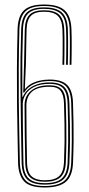

<svg xmlns="http://www.w3.org/2000/svg" viewBox="-20 -825 394 852"><path d="M178 7Q111.8 7 86.6 -20.6Q61.5 -48.2 60.2 -103.2Q59.2 -155 57.9 -219.2Q56.5 -283.5 55.6 -358.5Q54.8 -433.5 55.1 -518Q55.5 -602.5 58 -695Q59 -734.2 71.2 -758.5Q83.5 -782.8 108.9 -793.9Q134.2 -805 175 -805Q217 -805 243.4 -794Q269.8 -783 282.6 -759Q295.5 -735 297 -696Q297.8 -677.8 298 -657.5Q298.2 -637.2 298.1 -616.5Q298 -595.8 297.8 -575.8Q297.5 -555.8 297 -537.5H289Q289.5 -558 289.8 -578.1Q290 -598.2 290.1 -618.1Q290.2 -638 290 -657.5Q289.8 -677 289 -695.8Q287.8 -732.8 275.5 -755.2Q263.2 -777.8 238.6 -788.1Q214 -798.5 175 -798.5Q137 -798.5 113.4 -788Q89.8 -777.5 78.4 -754.8Q67 -732 66 -694.8Q63.8 -606.2 63.2 -526Q62.8 -445.8 63.5 -372.4Q64.2 -299 65.6 -232Q67 -165 68.2 -103Q69.5 -51.2 93 -25.4Q116.5 0.5 178 0.5Q239.2 0.5 266.6 -23.8Q294 -48 296 -103.2Q298.2 -158.2 298.6 -198.9Q299 -239.5 298.2 -278.2Q297.5 -317 296 -366.8Q294.8 -418 273.2 -441.8Q251.8 -465.5 200 -465.5Q180.2 -465.5 163 -462.2Q145.8 -459 131.4 -452.5Q117 -446 105.9 -436.4Q94.8 -426.8 87 -414H83L87 -551.2Q87.2 -557.2 87.5 -575.1Q87.8 -593 88.4 -622.8Q89 -652.5 90 -694.2Q91.2 -739.8 111 -759.6Q130.8 -779.5 175 -779.5Q221.2 -779.5 242.2 -759.9Q263.2 -740.2 265 -694.8Q265.8 -676 266 -656.1Q266.2 -636.2 266.1 -615.9Q266 -595.5 265.8 -575.8Q265.5 -556 265 -537.5H257Q257.5 -559 257.8 -580.1Q258 -601.2 258.1 -621.4Q258.2 -641.5 258 -660Q257.8 -678.5 257 -695Q255.2 -736.8 236.2 -754.9Q217.2 -773 175 -773Q135 -773 117.1 -754.8Q99.2 -736.5 98 -694.2Q97 -653 96.4 -620.8Q95.8 -588.5 95.5 -568Q95.2 -547.5 95 -541.2L90.2 -430.8H92.2Q102.2 -444 118.5 -453.1Q134.8 -462.2 155.6 -467.1Q176.5 -472 200 -472Q254.5 -472 278.5 -447.6Q302.5 -423.2 304 -367Q305.5 -316.8 306.2 -277.9Q307 -239 306.6 -198.6Q306.2 -158.2 304 -103Q301.8 -44.2 272.6 -18.6Q243.5 7 178 7ZM178 -5.8Q125.5 -5.8 101.4 -28.2Q77.2 -50.8 76 -104.2Q75.5 -130.2 74.6 -173.6Q73.8 -217 73 -269.9Q72.2 -322.8 71.5 -377.9Q70.8 -433 70.6 -483.4Q70.5 -533.8 71 -571.2Q71.2 -577.2 71.5 -590.2Q71.8 -603.2 72.4 -628.2Q73 -653.2 74 -694.8Q75 -729.5 85.5 -751Q96 -772.5 118 -782.4Q140 -792.2 175 -792.2Q229.8 -792.2 254.4 -769.8Q279 -747.2 281 -695.5Q282 -671 282.1 -643.6Q282.2 -616.2 281.9 -589.1Q281.5 -562 281 -537.5H273Q273.5 -558.2 273.8 -579.4Q274 -600.5 274.1 -621Q274.2 -641.5 274 -660.5Q273.8 -679.5 273 -695.5Q271.2 -746 247.1 -765.9Q223 -785.8 175 -785.8Q126.5 -785.8 104.9 -764.6Q83.2 -743.5 82 -694.5Q80.2 -632.8 79.8 -601.5Q79.2 -570.2 79 -561.2V-395.2H81Q90 -415.5 106.8 -429.8Q123.5 -444 147.2 -451.6Q171 -459.2 200 -459.2Q246 -459.2 266.4 -437.8Q286.8 -416.2 288 -366.5Q289.5 -316 290.2 -277.2Q291 -238.5 290.6 -198.4Q290.2 -158.2 288 -103.5Q286 -51.2 260.5 -28.5Q235 -5.8 178 -5.8ZM178 -12.2Q231 -12.2 254.6 -33.6Q278.2 -55 280 -104Q282 -156.2 282.5 -195.6Q283 -235 282.2 -274.5Q281.5 -314 280 -366.5Q278.8 -411.2 261 -432Q243.2 -452.8 200 -452.8Q157 -452.8 130.9 -439.2Q104.8 -425.8 92.9 -405.2Q81 -384.8 81 -364Q81 -314.8 81.5 -268.1Q82 -221.5 82.6 -179.9Q83.2 -138.2 84 -103.5Q85.2 -51.8 108.8 -32Q132.2 -12.2 178 -12.2ZM178 -18.5Q136.5 -18.5 114.8 -37Q93 -55.5 92 -103.8Q90.5 -174 89.8 -234.8Q89 -295.5 89 -359.2Q89 -398.2 117.8 -422.4Q146.5 -446.5 200 -446.5Q237.5 -446.5 254.2 -427.9Q271 -409.2 272 -366.2Q273.5 -315.8 274.2 -277Q275 -238.2 274.6 -198.4Q274.2 -158.5 272 -104.2Q270.2 -58.2 248.4 -38.4Q226.5 -18.5 178 -18.5ZM178 -25Q222.8 -25 242.5 -43.5Q262.2 -62 264 -104.5Q266 -157 266.5 -196.1Q267 -235.2 266.2 -274.4Q265.5 -313.5 264 -366Q263 -403.5 249.1 -421.8Q235.2 -440 200 -440Q146.5 -440 121.8 -418Q97 -396 97 -356Q97 -286 98 -221.9Q99 -157.8 100 -104Q101 -58.8 120.9 -41.9Q140.8 -25 178 -25Z"/></svg>

Font: Big Shoulders Inline Text SC Thin
Style: Regular
Weight: 100
Designer: Patric King
Foundry: XO Type Co
Version: Version 2.002